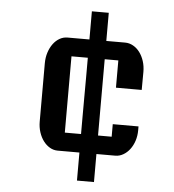

<svg xmlns="http://www.w3.org/2000/svg" viewBox="-54 -738 783 863"><g transform="rotate(5 338.0 -306.0)"><path d="M135.3 -436.5Q135.3 -462.4 142.6 -485.1Q149.9 -507.8 162.4 -524.7Q174.8 -541.5 191.4 -551Q208 -560.5 227.1 -560.5H325.7V-687.5H401.9V-560.5H486.8Q505.9 -560.5 522.9 -551Q540 -541.5 552.7 -524.7Q565.4 -507.8 572.8 -485.1Q580.1 -462.4 580.1 -436.5L579.6 -355H463.4V-478H401.9V-133.8H463.4V-190.4H579.6V-173.3Q579.6 -147.9 572.3 -125.5Q564.9 -103 552.2 -86.4Q539.6 -69.8 522.7 -60.1Q505.9 -50.3 486.8 -50.3H401.9V76.2H325.2V-50.3H227.1Q208 -50.3 191.4 -60.1Q174.8 -69.8 162.4 -86.4Q149.9 -103 142.6 -125.5Q135.3 -147.9 135.3 -173.3ZM325.2 -133.8Q325.2 -178.2 325.2 -220.9Q325.2 -263.7 325.4 -305.7Q325.7 -347.7 325.7 -390.4Q325.7 -433.1 325.7 -478H252V-133.8Z"/></g></svg>

Font: Atomic Age
Style: Regular
Weight: 400
Version: Version 1.007; ttfautohint (v1.4.1) -l 6 -r 46 -G 0 -x 0 -H 